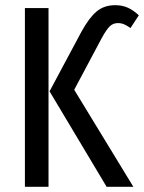

<svg xmlns="http://www.w3.org/2000/svg" viewBox="-20 -720 555 740"><path d="M171 -368 294 -598Q323 -651 352 -675.5Q381 -700 424 -700Q452 -700 473.5 -690Q495 -680 515 -661L483 -612Q470 -621 459 -626Q448 -631 434 -631Q416 -631 403 -618.5Q390 -606 372 -573L266 -374L494 0H391ZM167 0H76V-689H167Z"/></svg>

Font: Fira Sans Compressed
Style: Regular
Weight: 400
Width: 1
Designer: bBox Type GmbH & Carrois Corporate GbR & Edenspiekermann AG
Foundry: bBox Type GmbH & Carrois Corporate GbR & Edenspiekermann AG
Version: Version 4.301